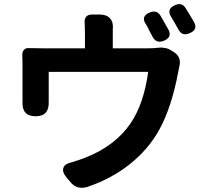

<svg xmlns="http://www.w3.org/2000/svg" viewBox="-20 -865 1020 938"><path d="M327 28 305 2Q283 -24 289.5 -44.5Q296 -65 330 -72Q372 -85 395 -94Q541 -151 617 -261Q683 -358 704 -514H582H461H218Q218 -442 218 -370Q218 -369 218 -368Q221 -297 154 -297Q86 -297 90 -369Q90 -374 90 -379Q90 -464 90 -549Q90 -578 89 -594Q88 -612 97.5 -622Q107 -632 124 -630Q144 -629 186 -629H395V-704Q395 -732 394 -747Q388 -794 430 -794H469Q501 -794 518 -774.5Q535 -755 531 -722Q531 -713 531 -704V-629H703Q734 -629 755 -632Q766 -634 784 -631Q803 -628 816 -619L829 -611Q868 -586 856 -540Q852 -518 850 -510Q818 -340 758 -231Q705 -135 613 -62Q523 9 407 48Q358 63 327 28ZM726 -684Q720 -696 708 -718Q706 -723 701 -732.5Q696 -742 693 -746Q666 -786 712 -804Q745 -818 763 -790Q770 -778 786 -750Q798 -730 803 -720Q822 -683 781 -666Q744 -651 726 -684ZM851 -722Q839 -744 832 -756Q827 -765 817 -781Q791 -821 835 -840Q869 -855 887 -825Q899 -806 911 -786Q914 -781 920 -770.5Q926 -760 929 -755Q947 -720 907 -703Q869 -686 851 -722Z"/></svg>

Font: GenSenRounded2 TW B
Style: Regular
Weight: 700
Version: Version 2.000;PS 2;hotconv 16.6.51;makeotf.lib2.5.65220 DEVE